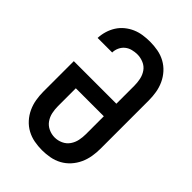

<svg xmlns="http://www.w3.org/2000/svg" viewBox="-221 -838 941 941"><g transform="rotate(45 250.0 -367.5)"><path d="M250 8Q223 8 196 3Q169 -2 145 -15Q121 -28 102.5 -48.5Q84 -69 72.5 -94Q61 -119 56.5 -146Q52 -173 52 -200V-411H347V-535Q347 -557 342.5 -579Q338 -601 325.5 -619Q313 -637 292 -646Q271 -655 249 -655Q232 -655 214.5 -650.5Q197 -646 183.5 -635Q170 -624 162.5 -607.5Q155 -591 155 -574H54Q55 -598 62 -621.5Q69 -645 82 -665.5Q95 -686 114 -701.5Q133 -717 155 -726.5Q177 -736 201 -739.5Q225 -743 249 -743Q277 -743 304 -738Q331 -733 355 -720Q379 -707 397.5 -686.5Q416 -666 427.5 -641Q439 -616 443.5 -589Q448 -562 448 -535V-200Q448 -173 443.5 -146Q439 -119 427.5 -94Q416 -69 397.5 -48.5Q379 -28 355 -15Q331 -2 304 3Q277 8 250 8ZM250 -80Q272 -80 292.5 -89.5Q313 -99 325.5 -117Q338 -135 342.5 -156.5Q347 -178 347 -200V-324H153V-200Q153 -178 157.5 -156.5Q162 -135 174.5 -117Q187 -99 207.5 -89.5Q228 -80 250 -80Z"/></g></svg>

Font: Iosevka SS04 Semibold
Style: Regular
Weight: 600
Monospace: yes
Designer: Belleve Invis
Foundry: Belleve Invis
Version: Version 19.0.0; ttfautohint (v1.8.4)